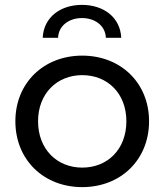

<svg xmlns="http://www.w3.org/2000/svg" viewBox="-20 -762 674 787"><path d="M317 -75C214 -75 136 -150 136 -265C136 -379 214 -454 317 -454C421 -454 498 -379 498 -265C498 -150 421 -75 317 -75ZM317 5C475 5 591 -107 591 -265C591 -422 475 -534 317 -534C159 -534 43 -422 43 -265C43 -107 159 5 317 5ZM218 -607C220 -657 263 -688 316 -688C369 -688 412 -657 414 -607H477C473 -691 405 -742 316 -742C227 -742 159 -691 155 -607Z"/></svg>

Font: Montserrat-Alt1 Med
Style: Regular
Weight: 500
Designer: Differentunic
Foundry: Differentunic
Version: Version 7.222